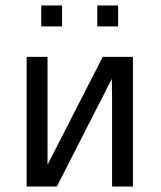

<svg xmlns="http://www.w3.org/2000/svg" viewBox="-20 -679 585 699"><path d="M130 -583V-659H206V-583ZM334 -583V-659H410V-583ZM77 0V-472H153V-137V-79L354 -472H464V0H388V-334Q388 -344 387.5 -363.5Q387 -383 387 -392L187 0Z"/></svg>

Font: Coval
Style: Light
Weight: 300
Foundry: Context Ltd
Version: Version 001.000